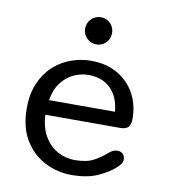

<svg xmlns="http://www.w3.org/2000/svg" viewBox="-79 -746 727 825"><g transform="rotate(10 284.5 -334.0)"><path d="M286.5 10.5Q226.5 10.5 172 -17Q117.5 -44.5 83.2 -100Q49 -155.5 49 -239Q49 -302.5 69.5 -349.2Q90 -396 124 -426.8Q158 -457.5 200.2 -472.5Q242.5 -487.5 286.5 -487.5Q352 -487.5 401 -459.8Q450 -432 477.2 -383.5Q504.5 -335 504.5 -271.5Q504.5 -247 493.8 -236Q483 -225 458.5 -225H132.5Q135.5 -168.5 158 -130.8Q180.5 -93 215.5 -74Q250.5 -55 290 -55Q342.5 -55 374 -72.5Q405.5 -90 425.5 -108.5Q434.5 -116.5 444 -121.5Q453.5 -126.5 465 -126.5Q479.5 -126.5 488.5 -117.8Q497.5 -109 497.5 -94.5Q497.5 -83.5 491.2 -74Q485 -64.5 474 -55.5Q447.5 -31 401.5 -10.2Q355.5 10.5 286.5 10.5ZM137 -289.5H425Q419 -354 382.8 -389.8Q346.5 -425.5 285.5 -425.5Q253 -425.5 222 -411.2Q191 -397 168 -367Q145 -337 137 -289.5ZM295.5 -560.5Q271 -560.5 253.8 -577.8Q236.5 -595 236.5 -619.5Q236.5 -644.5 253.8 -661.8Q271 -679 295.5 -679Q320 -679 337 -661.8Q354 -644.5 354 -619.5Q354 -595 337 -577.8Q320 -560.5 295.5 -560.5Z"/></g></svg>

Font: Sono
Style: Regular
Weight: 400
Designer: Tyler Finck
Foundry: Tyler Finck
Version: Version 2.112